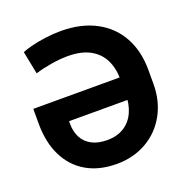

<svg xmlns="http://www.w3.org/2000/svg" viewBox="-129 -837 941 968"><g transform="rotate(-20 341.0 -353.5)"><path d="M647.1 -381.4V-307.9Q647.3 -216.2 607.8 -144Q568.3 -71.8 497.5 -31Q426.7 9.7 336.6 9.7Q242.9 9.7 175.2 -29.4Q107.6 -68.5 71.2 -141.8Q34.9 -215 34.7 -315.8V-395.4H538.5V-275.3H182.9V-260.9Q183.1 -218.3 200 -186.7Q216.8 -155 250.2 -137.4Q283.5 -119.8 332 -119.8Q385.9 -119.8 423.3 -143.8Q460.7 -167.7 479.6 -210.1Q498.5 -252.5 498.3 -307.9V-381.4Q498.7 -442.4 476.8 -488.1Q455 -533.8 408.1 -559.9Q361.2 -586 288.5 -586Q246.6 -586 198.6 -578Q150.5 -570 112 -557.9L87.7 -680.2Q105.7 -688.5 138.9 -696.9Q172.2 -705.3 214.3 -711.1Q256.4 -716.9 297.9 -716.9Q407.6 -716.9 486.4 -674.8Q565.3 -632.7 606.3 -556.9Q647.3 -481 647.1 -381.4Z"/></g></svg>

Font: Pretendard Variable
Style: Regular
Weight: 400
Designer: Base glyphs from Inter by Rasmus Andersson; Hangul glyphs from Noto Sans CJK(Source Han Sans) by Jang Soo-young and Kang
Foundry: Kil Hyung-jin
Version: Version 1.100;FEAKit 1.0